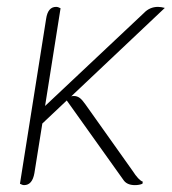

<svg xmlns="http://www.w3.org/2000/svg" viewBox="-20 -534 499 558"><path d="M395 -6 394 0Q385 4 372 4Q348 4 338 -12L174 -242L103 -175L80 -31Q74 4 50 4Q45 4 38 0L114 -479Q119 -514 143 -514Q149 -514 156 -510L111 -226L398 -496Q415 -514 439 -514Q448 -514 459 -511L187 -254Q190 -255 195 -255Q204 -255 211.5 -249.5Q219 -244 228 -231L365 -38Q383 -10 395 -6Z"/></svg>

Font: Thasadith
Style: Italic
Weight: 400
Italic angle: -9°
Designer: Cadson Demak Co.,Ltd.
Foundry: Cadson Demak Co.,Ltd.
Version: Version 1.000; ttfautohint (v1.6)